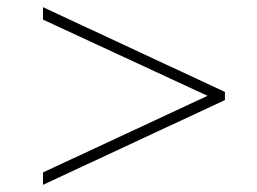

<svg xmlns="http://www.w3.org/2000/svg" viewBox="-20 -620 717 536"><path d="M100 -104 607.9 -340.6V-363.4L100 -600V-565.3L559.4 -352.5L100 -138.6Z"/></svg>

Font: Meinily
Style: Regular
Weight: 500
Designer: Paul Hayes
Foundry: Paul Hayes
Version: Version 1.0; ttfautohint (v1.8.4.7-5d5b)